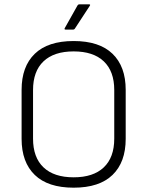

<svg xmlns="http://www.w3.org/2000/svg" viewBox="-20 -857 682 889"><path d="M321 12Q202 12 141 -47Q80 -106 80 -214V-441Q80 -549 141 -608Q202 -667 321 -667Q440 -667 501 -608Q562 -549 562 -441V-214Q562 -106 501 -47Q440 12 321 12ZM321 -36Q412 -36 460.5 -82Q509 -128 509 -215V-440Q509 -527 460.5 -573Q412 -619 321 -619Q230 -619 181.5 -573Q133 -527 133 -440V-215Q133 -128 181.5 -82Q230 -36 321 -36ZM284 -720Q276 -720 280 -727L339 -832Q342 -837 347 -837H392Q401 -837 395 -829L327 -725Q324 -720 318 -720Z"/></svg>

Font: Sofia Sans Light
Style: Regular
Weight: 300
Designer: Botio Nikoltchev, Ani Petrova
Foundry: lettersoup
Version: Version 4.100; ttfautohint (v1.8.3)